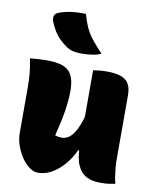

<svg xmlns="http://www.w3.org/2000/svg" viewBox="-91 -891 782 973"><g transform="rotate(10 300.0 -404.5)"><path d="M118 -556Q170 -556 201.5 -544Q233 -532 247.5 -503Q262 -474 262 -423Q262 -397 259.5 -371Q257 -345 252.5 -316.5Q248 -288 241 -256.5Q234 -225 225 -189Q233 -186 241.5 -184.5Q250 -183 259 -183Q274 -183 289 -190.5Q304 -198 318 -217.5Q332 -237 345 -270.5Q358 -304 368 -356L366 -135H353Q332 -90 303 -57Q274 -24 240.5 -5.5Q207 13 171 13Q149 13 126.5 -3.5Q104 -20 86 -47Q68 -74 57 -106Q46 -138 46 -169Q46 -208 46 -246.5Q46 -285 46 -324Q46 -363 46 -401Q46 -445 42.5 -480Q39 -515 31 -551Q52 -553 74 -554.5Q96 -556 118 -556ZM428 -553Q475 -553 502.5 -542Q530 -531 541.5 -509Q553 -487 553 -454Q553 -397 553 -342.5Q553 -288 553 -234Q553 -180 553 -127Q553 -103 555 -80Q557 -57 560 -37Q563 -17 568 0Q556 2 542.5 4.5Q529 7 515.5 7.5Q502 8 488 8Q449 8 419.5 -7Q390 -22 373.5 -59.5Q357 -97 357 -162Q357 -216 357 -280Q357 -344 357 -412Q357 -480 357 -547Q370 -549 382.5 -550.5Q395 -552 406.5 -552.5Q418 -553 428 -553ZM272 -822Q283 -781 297 -751.5Q311 -722 332.5 -695.5Q354 -669 384 -637Q363 -627 335.5 -623.5Q308 -620 286 -620Q261 -620 242.5 -624Q224 -628 208 -638Q187 -652 169 -669.5Q151 -687 137.5 -709Q124 -731 114 -757Q109 -771 113 -784Q117 -797 133 -803Q153 -811 176.5 -815.5Q200 -820 224.5 -821.5Q249 -823 272 -822Z"/></g></svg>

Font: Recursive Monospace Casual Black
Style: Regular
Weight: 900
Version: Version 1.047